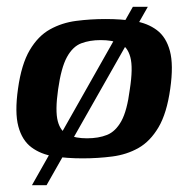

<svg xmlns="http://www.w3.org/2000/svg" viewBox="-20 -460 548 565"><path d="M33 -199Q43 -271 67.5 -312.5Q92 -354 127 -373.5Q162 -393 204 -398.5Q246 -404 291 -404Q337 -404 375.5 -398Q414 -392 441.5 -371.5Q469 -351 480 -310Q491 -269 481 -199Q471 -127 446.5 -85.5Q422 -44 387.5 -24.5Q353 -5 310.5 0.5Q268 6 223 6Q177 6 138.5 0Q100 -6 72.5 -26.5Q45 -47 34 -88Q23 -129 33 -199ZM362 -197Q372 -261 363.5 -292Q355 -323 332.5 -332.5Q310 -342 276 -342Q244 -342 219 -332.5Q194 -323 177 -292Q160 -261 151 -197Q142 -134 150 -103.5Q158 -73 180.5 -63Q203 -53 236 -53Q270 -53 295 -63Q320 -73 337 -103.5Q354 -134 362 -197ZM74 85 371 -440H415L117 85Z"/></svg>

Font: Genos Thin SemiBold
Style: Italic
Weight: 600
Italic angle: -8°
Version: Version 1.010